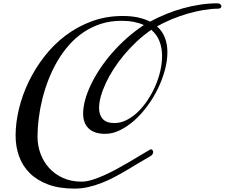

<svg xmlns="http://www.w3.org/2000/svg" viewBox="-20 -1094 1343 1147"><path d="M712.4 -998.5Q765.6 -998.5 805.7 -989.5Q845.7 -980.5 876.5 -964.8Q922.4 -989.7 972.2 -1010Q1022 -1030.3 1073.2 -1044.4Q1124.5 -1058.6 1176.3 -1066.4Q1228 -1074.2 1277.8 -1074.2Q1289.6 -1074.2 1296.1 -1068.6Q1302.7 -1063 1302.7 -1056.2Q1302.7 -1050.8 1297.4 -1046.4Q1292 -1042 1280.8 -1042Q1242.2 -1042 1196.8 -1034.4Q1151.4 -1026.9 1103.8 -1013.2Q1056.2 -999.5 1008.5 -980Q960.9 -960.4 918 -936.5Q950.7 -907.2 965.3 -868.2Q980 -829.1 980 -783.2Q980 -730.5 964.6 -674.1Q949.2 -617.7 922.6 -563.2Q896 -508.8 859.9 -460Q823.7 -411.1 782.5 -374.5Q741.2 -337.9 696.8 -316.2Q652.3 -294.4 608.9 -294.4Q574.2 -294.4 549.3 -303.2Q524.4 -312 508.3 -327.9Q492.2 -343.8 484.4 -366Q476.6 -388.2 476.6 -415.5Q476.6 -453.6 488.8 -498Q501 -542.5 523.7 -589.6Q546.4 -636.7 578.6 -685.1Q610.8 -733.4 651.1 -779.3Q691.4 -825.2 739 -867.4Q786.6 -909.7 839.4 -944.3Q813 -956.5 779.8 -963.1Q746.6 -969.7 705.1 -969.7Q638.7 -969.7 581.8 -951.2Q524.9 -932.6 477.3 -900.1Q429.7 -867.7 390.9 -823.2Q352.1 -778.8 321.8 -726.8Q291.5 -674.8 269.3 -617.4Q247.1 -560.1 232.7 -501.7Q218.3 -443.4 211.2 -386.2Q204.1 -329.1 204.1 -277.3Q204.1 -224.6 221.9 -176.3Q239.7 -127.9 273.4 -90.6Q307.1 -53.2 356.2 -31Q405.3 -8.8 467.8 -8.8Q495.1 -8.8 528.8 -19Q562.5 -29.3 599.4 -45.7Q636.2 -62 674.6 -82.8Q712.9 -103.5 749.3 -124.8Q785.6 -146 818.4 -166Q851.1 -186 877 -200.7Q878.9 -202.1 881.8 -202.1Q887.2 -202.1 891.1 -197.3Q895 -192.4 895 -185.5Q895 -179.2 890.9 -172.4Q886.7 -165.5 877 -160.2Q842.8 -141.1 807.6 -119.6Q772.5 -98.1 736.1 -76.7Q699.7 -55.2 662.1 -35.4Q624.5 -15.6 585.7 -0.5Q546.9 14.6 506.6 23.7Q466.3 32.7 424.8 32.7Q333 32.7 266.8 7.8Q200.7 -17.1 157.5 -60.1Q114.3 -103 93.8 -160.6Q73.2 -218.3 73.2 -283.7Q73.2 -360.8 93.3 -443.8Q113.3 -526.9 151.6 -606.2Q189.9 -685.5 245.4 -756.8Q300.8 -828.1 371.8 -881.8Q442.9 -935.5 528.6 -967Q614.3 -998.5 712.4 -998.5ZM664.1 -358.9Q699.7 -358.9 734.9 -376.2Q770 -393.6 801.5 -423.3Q833 -453.1 859.9 -492.9Q886.7 -532.7 906.5 -577.1Q926.3 -621.6 937.3 -668.9Q948.2 -716.3 948.2 -760.7Q948.2 -806.6 933.1 -846.7Q918 -886.7 883.8 -916Q838.4 -884.8 797.6 -846.7Q756.8 -808.6 722.2 -767.3Q687.5 -726.1 659.7 -682.9Q631.8 -639.6 612.3 -597.9Q592.8 -556.2 582.3 -518.1Q571.8 -480 571.8 -448.2Q571.8 -407.7 593.8 -383.3Q615.7 -358.9 664.1 -358.9Z"/></svg>

Font: Meddon
Style: Regular
Weight: 400
Designer: Vernon Adams
Foundry: Vernon Adams
Version: Version 1.000